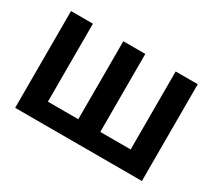

<svg xmlns="http://www.w3.org/2000/svg" viewBox="-109 -742 1040 938"><g transform="rotate(30 411.0 -273.0)"><path d="M53.7 -545.9H177.2V-106H348.6V-545.9H472.7V-106H644V-545.9H768.6V0H53.7Z"/></g></svg>

Font: Inter Display Semi Bold
Style: Regular
Weight: 600
Designer: Rasmus Andersson
Foundry: rsms
Version: Version 4.000;git-37864ae